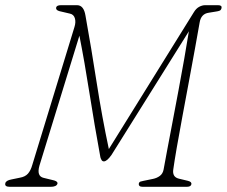

<svg xmlns="http://www.w3.org/2000/svg" viewBox="-25 -720 874 740"><path d="M196.5 -12Q192.5 0 170.5 0H13Q-8 0 -4.5 -13.5Q-2.5 -24.5 19.5 -28.5L51 -35Q72 -38.5 82.8 -50.8Q93.5 -63 99.5 -84.5L262 -616Q268 -635 263.5 -649.8Q259 -664.5 244.5 -667.5L204 -677Q189 -681 191.5 -691.5Q194 -700 210 -700H272Q298 -700 304.5 -659.5Q327 -534.5 347.5 -402.2Q368 -270 394.5 -145.5L722.5 -673.5Q731 -687.5 742.8 -693.8Q754.5 -700 765.5 -700H815Q830.5 -700 829 -690Q827.5 -681.5 821.8 -679Q816 -676.5 807.5 -675.5L780 -671Q750 -667 744.5 -633.5Q737.5 -593 726.5 -532.8Q715.5 -472.5 702.8 -404.2Q690 -336 677.8 -270Q665.5 -204 656.2 -150.5Q647 -97 643 -68Q638 -38 664 -31.5L699.5 -23Q715 -19 712.5 -9.5Q710.5 0 694.5 0H525Q508.5 0 510 -12.5Q511.5 -18.5 516.5 -20.2Q521.5 -22 528 -23L564.5 -30.5Q579.5 -33.5 591 -42Q602.5 -50.5 605.5 -66.5Q610.5 -94.5 619.5 -142.2Q628.5 -190 639.8 -249Q651 -308 662.8 -370.8Q674.5 -433.5 685 -492.8Q695.5 -552 703 -599.5L404.5 -122.5Q387 -98 375.5 -98Q369.5 -98 366.5 -103.2Q363.5 -108.5 362 -113.5Q339 -238.5 320 -360Q301 -481.5 281 -582.5L127 -81.5Q115.5 -41 143 -34.5L184 -24.5Q198.5 -20 196.5 -12Z"/></svg>

Font: Fraunces 9pt S050 Thin
Style: Italic
Weight: 100
Italic angle: -16°
Version: Version 1.000; ttfautohint (v1.8.3)